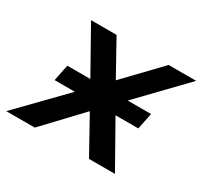

<svg xmlns="http://www.w3.org/2000/svg" viewBox="-159 -690 891 846"><g transform="rotate(30 287.0 -267.0)"><path d="M500 -225H384L511 0H379L277 -184L103 0H-42L177 -225H74L91 -308H208L81 -534H211L308 -359L476 -534H616L398 -308H517Z"/></g></svg>

Font: Montserrat Alternates SemiBold
Style: Italic
Weight: 600
Italic angle: -11.3°
Designer: Julieta Ulanovsky
Foundry: Julieta Ulanovsky
Version: Version 7.200